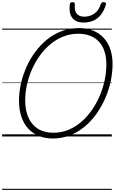

<svg xmlns="http://www.w3.org/2000/svg" viewBox="-20 -1278 1074 1798"><path d="M474 19Q402 19 343.5 -5Q285 -29 243.5 -74.5Q202 -120 180 -185.5Q158 -251 158 -335Q158 -412 175.5 -492Q193 -572 226.5 -648Q260 -724 309 -790.5Q358 -857 420 -907.5Q482 -958 558 -986.5Q634 -1015 720 -1015Q793 -1015 851 -991.5Q909 -968 950 -924.5Q991 -881 1012.5 -818.5Q1034 -756 1034 -677Q1034 -600 1017 -518.5Q1000 -437 966 -359Q932 -281 883.5 -212.5Q835 -144 772.5 -92Q710 -40 635 -10.5Q560 19 474 19ZM480 -35Q556 -35 622 -62.5Q688 -90 743 -138Q798 -186 841.5 -249Q885 -312 915 -383.5Q945 -455 960.5 -529Q976 -603 976 -673Q976 -743 958.5 -797Q941 -851 907 -887.5Q873 -924 824 -943Q775 -962 713 -962Q639 -962 573 -936Q507 -910 451.5 -863.5Q396 -817 352.5 -756.5Q309 -696 278.5 -626Q248 -556 232 -483Q216 -410 216 -339Q216 -266 234 -209.5Q252 -153 286 -114Q320 -75 369 -55Q418 -35 480 -35ZM763 -1067Q691 -1067 657 -1110Q623 -1153 634 -1238Q636 -1249 642 -1253.5Q648 -1258 659 -1258Q670 -1258 675.5 -1253Q681 -1248 681 -1238Q675 -1179 698 -1150.5Q721 -1122 768 -1122Q825 -1122 865.5 -1152Q906 -1182 923 -1238Q928 -1249 934 -1253.5Q940 -1258 951 -1258Q963 -1258 969 -1252.5Q975 -1247 972 -1236Q955 -1178 925 -1140Q895 -1102 854.5 -1084.5Q814 -1067 763 -1067ZM0 490H1027V500H0ZM0 -20H1027V0H0ZM0 -505H1027V-500H0ZM0 -1010H1027V-1000H0Z"/></svg>

Font: Playwrite RO Guides
Style: Regular
Weight: 400
Designer: Veronika Burian, José Scaglione
Foundry: TypeTogether
Version: Version 1.003